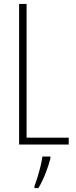

<svg xmlns="http://www.w3.org/2000/svg" viewBox="-20 -734 387 975"><path d="M77 0V-714H115V-35H329V0ZM236 71Q227 106 211 147Q195 188 175 221H155V211Q162 193 170.5 165.5Q179 138 186 109.5Q193 81 195 61H236Z"/></svg>

Font: Noto Sans Lao Looped ExtraCondensed ExtraLight
Style: Regular
Weight: 200
Width: 2
Designer: Mark Frömberg, Ben Mitchell
Foundry: The Fontpad Ltd
Version: Version 1.002; ttfautohint (v1.8.4.7-5d5b)